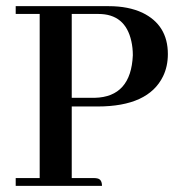

<svg xmlns="http://www.w3.org/2000/svg" viewBox="-20 -606 589 626"><path d="M300.8 -560.5Q388.7 -560.5 408.2 -471.7Q413.1 -450.2 413.1 -425.8Q407.2 -290 289.1 -287.1H213.9V-560.5ZM312.5 0Q312.5 -21.5 296.9 -24.4Q292 -25.4 287.1 -25.4H213.9V-258.8H297.9Q463.9 -258.8 511.7 -357.4Q527.3 -389.6 527.3 -429.7Q527.3 -524.4 444.3 -564.5Q398.4 -585.9 335 -585.9H31.2V-560.5H109.4V-25.4H31.2V0Z"/></svg>

Font: Abhaya Libre SemiBold
Style: Regular
Weight: 600
Designer: Pushpananda Ekanayake, Sol Matas, Pathum Egodawatta
Foundry: Mooniak
Version: Version 1.050 ; ttfautohint (v1.6)